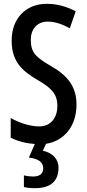

<svg xmlns="http://www.w3.org/2000/svg" viewBox="-20 -744 456 1004"><path d="M286 133C286 90 258 56 204 44L221 8C316 -7 380 -85 380 -197C380 -290 335 -349 244 -400C168 -445 141 -468 141 -536C141 -591 174 -631 229 -631C265 -631 301 -620 345 -596L376 -685C330 -709 279 -724 226 -724C114 -725 40 -645 41 -531C41 -414 105 -369 176 -326C249 -284 280 -253 280 -189C280 -131 247 -83 186 -83C139 -83 84 -100 36 -127V-24C74 -5 117 6 162 9L131 80C181 86 206 104 206 136C206 163 189 179 153 179C139 179 120 177 105 173V234C121 238 139 240 163 240C246 240 286 202 286 133Z"/></svg>

Font: Noto Sans Malayalam ExtraCondensed Medium
Style: Regular
Weight: 500
Width: 2
Designer: Jelle Bosma - Monotype Design Team
Foundry: Monotype Imaging Inc.
Version: Version 2.104